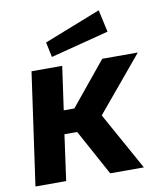

<svg xmlns="http://www.w3.org/2000/svg" viewBox="-84 -824 757 893"><g transform="rotate(-10 294.0 -378.0)"><path d="M364 0H523L372 -272L588 -531H420L252 -326H202L231 -531H86L11 0H156L186 -216H246ZM176 -651 191 -580 466 -651 443 -756Z"/></g></svg>

Font: Cheyenne Sans
Style: Bold Italic
Weight: 700
Italic angle: -8.13011°
Designer: The Public Sans project authors (U.S. Web Design System), Libre Franklin designed by Pablo Impallari and Rodrigo Fuenzal
Foundry: The Cheyenne Sans Project Authors
Version: Version 2.007